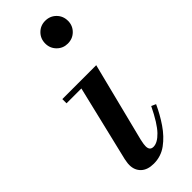

<svg xmlns="http://www.w3.org/2000/svg" viewBox="-246 -762 805 805"><g transform="rotate(-45 156.0 -360.0)"><path d="M228 -598Q200 -598 180.5 -617.5Q161 -637 161 -665Q161 -694 180.5 -713.5Q200 -733 228 -733Q257 -733 276.5 -713.5Q296 -694 296 -665Q296 -637 276.5 -617.5Q257 -598 228 -598ZM127 13Q90 13 70 -6Q50 -25 50 -56Q50 -64 51.5 -72Q53 -80 54 -87L141 -450H248L159 -97Q156 -84 155 -76Q154 -68 154 -63Q154 -38 176 -38Q200 -38 228 -67Q256 -96 290 -166L310 -157Q291 -115 264.5 -76Q238 -37 204 -12Q170 13 127 13ZM47 -425V-450H236V-425Z"/></g></svg>

Font: Libre Bodoni
Style: Italic
Weight: 400
Italic angle: -13°
Designer: Pablo Impallari, Rodrigo Fuenzalida
Foundry: Impallari Type
Version: Version 2.005;gftools[0.9.23]